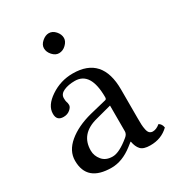

<svg xmlns="http://www.w3.org/2000/svg" viewBox="-161 -745 779 852"><g transform="rotate(-30 228.5 -318.5)"><path d="M166 -599.1Q166 -617.2 183.1 -632.1Q200.2 -647 217.8 -647Q236.8 -647 251.5 -630.4Q266.1 -613.8 266.1 -595.2Q266.1 -578.1 250 -562.5Q233.9 -546.9 213.9 -546.9Q195.8 -546.9 180.9 -563.5Q166 -580.1 166 -599.1ZM293 -232.9 213.9 -211.9Q118.7 -188 119.1 -102.1Q119.1 -75.2 137.5 -53Q155.8 -30.8 190.9 -30.8Q225.1 -30.8 278.8 -75.2Q293 -86.4 293 -101.1ZM293 -47.9H291L271 -32.2Q216.8 9.8 162.1 9.8Q36.1 9.8 36.1 -98.1Q36.1 -147.9 81.5 -186Q127 -224.1 201.2 -243.2L287.1 -264.2Q293 -266.1 293 -275.9Q293 -405.8 211.9 -405.8Q178.7 -405.8 155.3 -395.3Q131.8 -384.8 131.8 -363.8Q131.8 -349.6 133.8 -344.2Q136.7 -338.4 137.2 -326.2Q137.2 -314.9 123.5 -303.5Q109.9 -292 89.8 -292Q54.7 -292 55.2 -328.1Q55.2 -370.1 106.7 -404.5Q158.2 -439 220.2 -439Q371.1 -439 371.1 -270V-123Q371.1 -102.1 371.6 -90.1Q372.1 -78.1 375 -64Q377.9 -49.8 384.5 -43.9Q391.1 -38.1 400.9 -38.1Q418.9 -38.1 438 -54.2Q452.1 -46.4 455.1 -26.9Q417 10.3 359.9 9.8Q325.7 9.8 311.8 -5.1Q297.9 -20 293 -47.9Z"/></g></svg>

Font: Linux Libertine O
Style: Regular
Weight: 400
Designer: Philipp H. Poll
Foundry: Philipp H. Poll
Version: Version 5.3.0